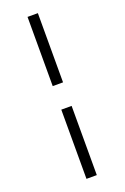

<svg xmlns="http://www.w3.org/2000/svg" viewBox="-169 -762 646 996"><g transform="rotate(-20 153.5 -264.0)"><path d="M125 -199H182V183H125ZM182 -329H125V-711H182Z"/></g></svg>

Font: Tiro Bangla
Style: Regular
Weight: 400
Designer: Bangla: John Hudson & Fiona Ross. Latin: John Hudson.
Foundry: Tiro Typeworks Ltd.
Version: Version 1.60